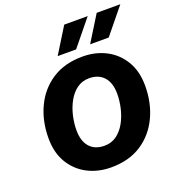

<svg xmlns="http://www.w3.org/2000/svg" viewBox="-157 -1010 1049 1145"><g transform="rotate(-20 368.0 -438.0)"><path d="M354 10Q271 10 204.5 -24.5Q138 -59 99 -124Q60 -189 60 -281Q60 -390 102 -478.5Q144 -567 223.5 -618.5Q303 -670 416 -670Q499 -670 565 -635.5Q631 -601 670 -536Q709 -471 709 -379Q709 -270 667 -181.5Q625 -93 546 -41.5Q467 10 354 10ZM360 -125Q404 -125 437 -149Q470 -173 492 -212.5Q514 -252 525 -299Q536 -346 536 -391Q536 -460 502.5 -497.5Q469 -535 409 -535Q365 -535 332 -511Q299 -487 277 -447.5Q255 -408 244 -361Q233 -314 233 -269Q233 -200 266 -162.5Q299 -125 360 -125ZM485 -723 586 -886H736L603 -723ZM279 -723 380 -886H529L396 -723Z"/></g></svg>

Font: Work Sans
Style: Bold Italic
Weight: 700
Italic angle: -13°
Designer: Wei Huang
Foundry: Wei Huang
Version: Version 2.010; ttfautohint (v1.8.3)